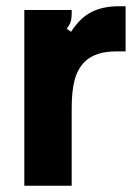

<svg xmlns="http://www.w3.org/2000/svg" viewBox="-20 -596 441 616"><path d="M58 0V-564H210V-552Q210 -537 206.5 -526Q203 -515 194 -504L208 -494Q237 -539 273.5 -557.5Q310 -576 362 -576H383V-431H351Q287 -431 253 -399Q230 -377 220 -341.5Q210 -306 210 -249V0Z"/></svg>

Font: Open Sauce Sans ExtraBold
Style: Regular
Weight: 800
Designer: Alfredo Marco Pradil
Foundry: Creative Sauce Fz LLC
Version: Version 1.477